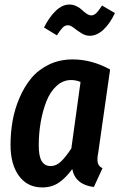

<svg xmlns="http://www.w3.org/2000/svg" viewBox="-20 -802 521 837"><path d="M371.1 -646Q352.5 -646 334.5 -657.5Q316.4 -668.9 301.8 -680.4Q287.1 -691.9 275.9 -691.9Q263.2 -691.9 252.9 -681.4Q242.7 -670.9 228 -647.9L171.9 -682.1Q194.3 -727.1 222.9 -754.6Q251.5 -782.2 282.2 -782.2Q298.8 -782.2 313.7 -774.9Q328.6 -767.6 337.6 -758.5Q346.7 -749.5 357.7 -742.2Q368.7 -734.9 377.9 -734.9Q389.2 -734.9 399.7 -744.9Q410.2 -754.9 424.8 -777.8L481 -745.1Q459 -698.2 430.4 -672.1Q401.9 -646 371.1 -646ZM296.9 -543Q379.9 -543 460 -499L408.2 -136.2Q402.8 -110.8 406 -94Q409.2 -77.1 426.8 -68.8L389.2 13.2Q308.6 3.4 294.9 -64.9Q266.1 -25.4 235.6 -5.1Q205.1 15.1 164.1 15.1Q99.6 15.1 62.7 -35.2Q25.9 -85.4 25.9 -169.9Q25.9 -223.6 34.9 -274.9Q43.9 -326.2 64.9 -375.2Q85.9 -424.3 116.5 -461.2Q147 -498 193.4 -520.5Q239.7 -543 296.9 -543ZM290 -453.1Q254.4 -453.1 226.3 -427.2Q198.2 -401.4 181.9 -359.1Q165.5 -316.9 157.2 -268.1Q148.9 -219.2 148.9 -168Q148.9 -120.6 161.9 -99.4Q174.8 -78.1 201.2 -78.1Q225.1 -78.1 245.6 -97.7Q266.1 -117.2 291 -154.8L331.1 -444.8Q310.5 -453.1 290 -453.1Z"/></svg>

Font: Fira Sans Compressed Medium
Style: Italic
Weight: 500
Width: 3
Italic angle: -8°
Designer: Carrois Corporate & Edenspiekermann AG
Foundry: Carrois Corporate GbR & Edenspiekermann AG
Version: Version 4.203;PS 004.203;hotconv 1.0.88;makeotf.lib2.5.64775